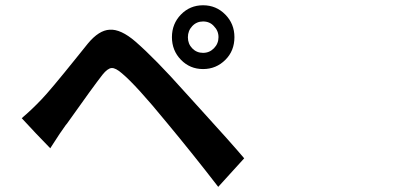

<svg xmlns="http://www.w3.org/2000/svg" viewBox="-20 -729 1540 729"><path d="M808.6 -19.5Q712.9 -143.6 612.3 -264.6Q497.1 -405.3 443.4 -450.2Q418.9 -471.7 403.8 -470.7Q388.7 -469.7 369.1 -445.3Q334 -400.4 234.4 -259.8Q230.5 -255.9 229.5 -253.9Q210 -227.5 175.8 -173.8Q172.9 -168.9 170.9 -166L116.2 -222.7L62.5 -280.3Q99.6 -311.5 137.7 -351.6Q169.9 -384.8 269.5 -508.8Q298.8 -545.9 313.5 -563.5Q355.5 -614.3 396.5 -616.2Q438.5 -619.1 494.1 -571.3Q569.3 -505.9 680.7 -380.9Q697.3 -362.3 738.3 -317.4Q859.4 -184.6 907.2 -127.9ZM751 -466.8Q701.2 -466.8 667 -502Q632.8 -537.1 632.8 -587.9Q632.8 -638.7 667 -673.8Q701.2 -709 751 -709Q800.8 -709 835.4 -673.8Q870.1 -638.7 870.1 -587.9Q870.1 -536.1 835.9 -502Q800.8 -466.8 751 -466.8ZM751 -528.3Q775.4 -528.3 792.5 -545.9Q809.6 -563.5 809.6 -587.9Q809.6 -612.3 792 -629.9Q776.4 -647.5 751 -647.5Q726.6 -647.5 710 -629.9Q693.4 -612.3 693.4 -587.4Q693.4 -562.5 710 -545.4Q726.6 -528.3 751 -528.3Z"/></svg>

Font: Bpmf GenSeki Gothic B
Style: B
Weight: 700
Foundry: But Ko
Version: Version 1.320